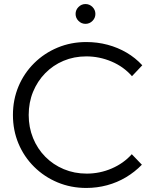

<svg xmlns="http://www.w3.org/2000/svg" viewBox="-20 -919 762 950"><path d="M407 11Q331 11 265 -16.5Q199 -44 149 -93.5Q99 -143 71.5 -208.5Q44 -274 44 -350Q44 -426 71.5 -491.5Q99 -557 149 -606.5Q199 -656 265 -683.5Q331 -711 407 -711Q462 -711 512.5 -697.5Q563 -684 606.5 -658.5Q650 -633 684 -596L633 -542Q592 -589 532 -614.5Q472 -640 407 -640Q346 -640 294 -618Q242 -596 203.5 -556.5Q165 -517 143.5 -464.5Q122 -412 122 -350Q122 -289 143.5 -236Q165 -183 204 -143.5Q243 -104 295.5 -82Q348 -60 409 -60Q474 -60 533 -85.5Q592 -111 632 -156L682 -104Q647 -68 603.5 -42Q560 -16 510 -2.5Q460 11 407 11ZM403 -801Q383 -801 368.5 -815.5Q354 -830 354 -850Q354 -870 368.5 -884.5Q383 -899 403 -899Q423 -899 437.5 -884.5Q452 -870 452 -850Q452 -830 437.5 -815.5Q423 -801 403 -801Z"/></svg>

Font: Red Hat Display
Style: Regular
Weight: 300
Designer: Pentagram, MCKL
Foundry: Pentagram, MCKL
Version: Version 1.023